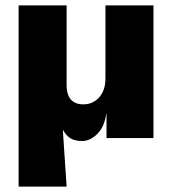

<svg xmlns="http://www.w3.org/2000/svg" viewBox="-20 -512 641 712"><path d="M49 180V-492H227V-197Q227 -174 233.5 -158Q240 -142 254 -133.5Q268 -125 289 -125Q313 -125 331.5 -137Q350 -149 360.5 -170Q371 -191 371 -220V-492H549V0H375V-90H374Q367 -41 340.5 -15Q314 11 284 11Q258 11 241.5 1Q225 -9 213 -31L227 180Z"/></svg>

Font: Nunito Sans 12pt Black
Style: Regular
Weight: 900
Designer: Vernon Adams
Foundry: Vernon Adams
Version: Version 3.101;gftools[0.9.27]